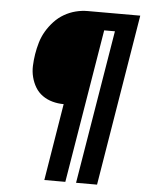

<svg xmlns="http://www.w3.org/2000/svg" viewBox="-53 -778 620 820"><g transform="rotate(5 257.5 -367.5)"><path d="M168 0 222 -330Q197 -330 173.5 -336.5Q150 -343 131 -356.5Q112 -370 100 -390Q88 -410 82 -433.5Q76 -457 77 -482Q78 -507 82 -532Q86 -557 93.5 -582.5Q101 -608 114.5 -631Q128 -654 147 -674.5Q166 -695 189.5 -708.5Q213 -722 238.5 -728.5Q264 -735 289 -735H515L394 0H304L413 -659H367L258 0Z"/></g></svg>

Font: Iosevka Curly Extrabold
Style: Italic
Weight: 800
Italic angle: -9°
Monospace: yes
Designer: Belleve Invis
Foundry: Belleve Invis
Version: Version 22.1.2; ttfautohint (v1.8.4)